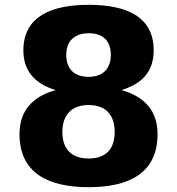

<svg xmlns="http://www.w3.org/2000/svg" viewBox="-20 -716 735 797"><path d="M348 -578C407 -578 440 -547 440 -488C440 -430 406 -397 348 -397C289 -397 255 -429 255 -488C255 -546 290 -578 348 -578ZM348 61C518 61 634 1 634 -159C634 -253 584 -314 484 -342C562 -366 618 -412 618 -507C618 -649 502 -696 348 -696C194 -696 77 -648 77 -507C77 -424 122 -369 211 -342C111 -314 61 -253 61 -159C61 1 178 61 348 61ZM456 -168C456 -97 419 -58 348 -58C277 -58 239 -97 239 -168C239 -239 277 -280 348 -280C419 -280 456 -239 456 -168Z"/></svg>

Font: Iranian Sans Web
Style: Bold
Weight: 700
Designer: Hooman Mehr, Hadi Navid in Neviseh Pardaz Co. Ltd. (http://nevisa.com)
Foundry: http://font-store.ir
Version: 5.0.2 build 3/9/1393